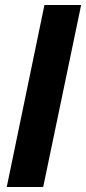

<svg xmlns="http://www.w3.org/2000/svg" viewBox="-20 -749 345 769"><path d="M7 0H153L305 -729H158Z"/></svg>

Font: Mona Sans
Style: Bold Italic
Weight: 700
Italic angle: -11.7°
Designer: Deni Anggara
Foundry: GitHub
Version: Version 2.000;Glyphs 3.2.3 (3260)